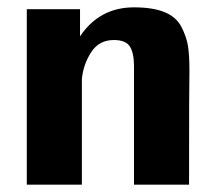

<svg xmlns="http://www.w3.org/2000/svg" viewBox="-20 -503 601 523"><path d="M53 0V-478H198V-404Q251 -483 345 -483Q396 -483 428 -470Q460 -457 474 -430Q488 -403 492 -378Q496 -353 496 -312V-310Q495 -274 495 0H345V-323Q345 -358 334 -376Q323 -394 290 -394Q250 -394 228.5 -361Q207 -328 203 -288V0Z"/></svg>

Font: Coval
Style: Black
Weight: 1000
Foundry: Context Ltd
Version: Version 001.000